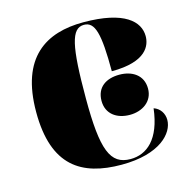

<svg xmlns="http://www.w3.org/2000/svg" viewBox="-88 -635 712 730"><g transform="rotate(-15 268.0 -270.5)"><path d="M304 10C455 10 515 -58 515 -110C515 -136 500 -158 476 -166C462 -47 406 -2 342 -2C262 -2 237 -66 237 -268C237 -475 252 -541 302 -541C345 -541 359 -493 359 -343C497 -343 518 -403 518 -439C518 -496 465 -551 302 -551C156 -551 41 -484 41 -267C41 -55 146 10 304 10ZM383 -165C432 -165 475 -193 475 -244C475 -298 432 -323 383 -323C331 -323 292 -298 292 -244C292 -193 331 -165 383 -165Z"/></g></svg>

Font: Noto Serif Display Black
Style: Regular
Weight: 900
Designer: Monotype Design Team
Foundry: Monotype Imaging Inc.
Version: Version 2.009